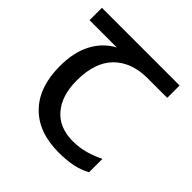

<svg xmlns="http://www.w3.org/2000/svg" viewBox="-150 -658 790 790"><g transform="rotate(45 245.0 -263.5)"><path d="M301 10Q183 10 118 -57Q53 -124 53 -245Q53 -325 82 -380.5Q111 -436 165 -465H6V-537H458V-465H345Q251 -465 197.5 -411.5Q144 -358 144 -252Q144 -165 187 -114.5Q230 -64 310 -64Q347 -64 381 -73.5Q415 -83 447 -99V-21Q418 -5 383 2.5Q348 10 301 10Z"/></g></svg>

Font: lhindi25
Style: Book
Weight: 400
Designer: Jelle Bosma - Monotype Design Team
Foundry: Monotype Imaging Inc.
Version: Version 2.003